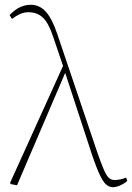

<svg xmlns="http://www.w3.org/2000/svg" viewBox="-20 -768 551 801"><path d="M451 13Q438 13 425.5 4Q413 -5 398.5 -34Q384 -63 364 -122L252 -464L51 5L25 0L22 -5L243 -493L203 -611Q183 -672 159 -694.5Q135 -717 99 -717Q80 -717 63.5 -709.5Q47 -702 30 -689L20 -705Q43 -729 64.5 -738.5Q86 -748 108 -748Q145 -748 171 -719.5Q197 -691 219 -626L385 -135Q402 -86 413 -60.5Q424 -35 434 -26Q444 -17 458 -17Q465 -17 479 -19Q493 -21 506 -27L511 -14Q502 -4 483.5 4.5Q465 13 451 13Z"/></svg>

Font: Source Serif Pro ExtraLight
Style: Regular
Weight: 200
Designer: Frank Grießhammer
Foundry: Adobe Systems Incorporated
Version: Version 3.001;hotconv 1.0.111;makeotfexe 2.5.65597